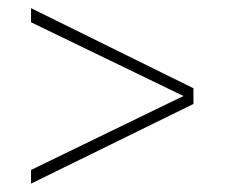

<svg xmlns="http://www.w3.org/2000/svg" viewBox="-20 -568 574 470"><path d="M56 -118.5V-152L429 -333L56 -513.5V-548L453.5 -352V-313.5Z"/></svg>

Font: League Spartan ExtraLight
Style: Regular
Weight: 200
Foundry: The League of Moveable Type
Version: Version 2.002